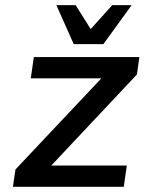

<svg xmlns="http://www.w3.org/2000/svg" viewBox="-20 -720 557 740"><path d="M177.7 -82H468.8L457 0H29.8L39.6 -66.9L370.6 -418H98.6L110.4 -500H517.1L507.8 -433.1ZM487.3 -700.2 378.4 -549.8H264.2L197.3 -700.2H271.5L329.6 -607.9L412.6 -700.2Z"/></svg>

Font: Fivo Sans Med
Style: Regular
Weight: 450
Designer: Alexander Slobzheninov
Foundry: Alexander Slobzheninov
Version: 1.0